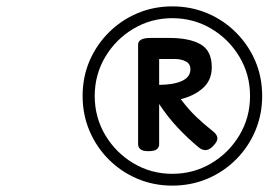

<svg xmlns="http://www.w3.org/2000/svg" viewBox="-20 -1131 842 602"><path d="M520 -549Q462 -549 411 -570.5Q360 -592 321 -631Q282 -670 260.5 -721Q239 -772 239 -830Q239 -889 260.5 -939.5Q282 -990 321 -1029Q360 -1068 411 -1089.5Q462 -1111 520 -1111Q579 -1111 630 -1089.5Q681 -1068 720 -1029Q759 -990 780.5 -939.5Q802 -889 802 -830Q802 -772 780.5 -721Q759 -670 720 -631Q681 -592 630 -570.5Q579 -549 520 -549ZM520 -586Q587 -586 642.5 -619Q698 -652 731 -707.5Q764 -763 764 -830Q764 -897 731 -952.5Q698 -1008 642.5 -1041Q587 -1074 520 -1074Q454 -1074 398.5 -1041Q343 -1008 310 -952.5Q277 -897 277 -830Q277 -763 310 -707.5Q343 -652 398.5 -619Q454 -586 520 -586ZM445 -657Q428 -657 420.5 -663Q413 -669 413 -679V-991Q413 -1012 452 -1012H512Q574 -1012 609 -992Q644 -972 644 -920Q644 -880 617 -855.5Q590 -831 547 -820Q570 -789 594.5 -765.5Q619 -742 647 -720Q660 -710 661.5 -699.5Q663 -689 650 -675Q627 -649 603 -669Q569 -697 537.5 -730.5Q506 -764 479 -805V-679Q479 -669 471.5 -663Q464 -657 445 -657ZM479 -865Q523 -865 550 -877Q577 -889 577 -914Q577 -931 562.5 -938.5Q548 -946 529 -946H479Z"/></svg>

Font: Playwrite CA
Style: Regular
Weight: 400
Designer: Veronika Burian, José Scaglione
Foundry: TypeTogether
Version: Version 1.002